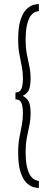

<svg xmlns="http://www.w3.org/2000/svg" viewBox="-20 -771 249 951"><path d="M172.5 160Q160.5 160 143.2 154.8Q126 149.5 109.2 132.2Q92.5 115 81.2 79.5Q70 44 70 -16.5Q70 -57 76 -89.2Q82 -121.5 87.8 -150.5Q93.5 -179.5 93.5 -210Q93.5 -242.5 86.2 -260.8Q79 -279 56.5 -279V-313Q79 -313 86.2 -331Q93.5 -349 93.5 -382.5Q93.5 -413 87.8 -441.8Q82 -470.5 76 -502.8Q70 -535 70 -574.5Q70 -635 81.2 -670.5Q92.5 -706 109.2 -723.2Q126 -740.5 143.2 -745.8Q160.5 -751 172.5 -751V-716Q166.5 -716 155.5 -712Q144.5 -708 133.2 -694Q122 -680 114.5 -651Q107 -622 107 -572Q107 -533.5 113.2 -502.2Q119.5 -471 125.5 -442.2Q131.5 -413.5 131.5 -382.5Q131.5 -334.5 118.5 -317.5Q105.5 -300.5 92 -296.5Q105.5 -291 118.5 -274.2Q131.5 -257.5 131.5 -210Q131.5 -179 125.5 -150Q119.5 -121 113.2 -89.5Q107 -58 107 -19Q107 30.5 114.5 59.5Q122 88.5 133.2 102.5Q144.5 116.5 155.5 120.8Q166.5 125 172.5 125Z"/></svg>

Font: Imbue Thin 10pt Medium
Style: Regular
Weight: 500
Version: Version 1.102